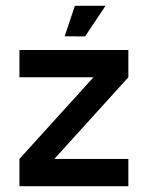

<svg xmlns="http://www.w3.org/2000/svg" viewBox="-20 -641 509 661"><path d="M46.9 -468.8H421.9V-375L167 -93.8H421.9V0H46.9V-93.8L301.8 -375H46.9ZM237.8 -621.1H343.3L272.9 -515.6L202.6 -516.1Z"/></svg>

Font: Lambda
Style: Regular
Weight: 400
Designer: GGBotNet
Version: 0.22